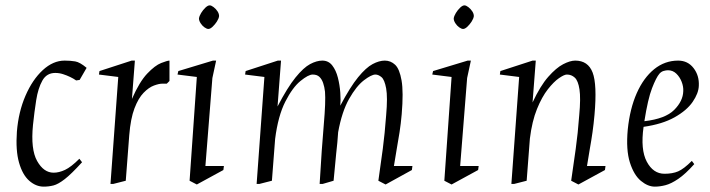

<svg xmlns="http://www.w3.org/2000/svg" viewBox="-20 -686 2646 716"><path d="M143 10Q114 10 89 -12Q64 -34 51 -79.5Q38 -125 43 -195Q49 -269 75 -329Q101 -389 139.5 -424.5Q178 -460 221 -460Q243 -460 260.5 -457Q278 -454 303 -433L277 -388L264 -386Q254 -393 241.5 -399Q229 -405 215 -409.5Q201 -414 186 -414Q154 -414 138 -385.5Q122 -357 115 -312.5Q108 -268 103 -220Q94 -129 118.5 -85.5Q143 -42 180 -42Q200 -42 222.5 -52.5Q245 -63 276 -94L286 -81Q246 -37 221.5 -18Q197 1 179.5 5.5Q162 10 143 10Z M392 0 421 -399 349 -408 351 -421 471 -460H483L472 -317Q500 -381 529 -411.5Q558 -442 581 -451Q604 -460 612 -460V-384L602 -374Q598 -374 594 -374Q590 -374 585 -374Q573 -374 554 -367Q535 -360 515.5 -340Q496 -320 481.5 -282Q467 -244 462 -182L449 -12L402 0Z M714 2 687 -12 714 -399 642 -408 645 -421 774 -460H786L772 -395L746 -67H815L813 -52ZM757 -578Q751 -578 742.5 -584Q734 -590 728 -599.5Q722 -609 722 -617Q723 -626 730 -637.5Q737 -649 746 -657.5Q755 -666 762 -666Q768 -666 776.5 -659.5Q785 -653 791 -644Q797 -635 797 -626Q796 -617 789 -606Q782 -595 773 -586.5Q764 -578 757 -578Z M937 0 966 -399 894 -408 896 -421 1016 -460H1028L1015 -289Q1052 -360 1082 -397Q1112 -434 1136.5 -447Q1161 -460 1182 -460Q1205 -460 1219 -442Q1233 -424 1240 -396.5Q1247 -369 1249 -340.5Q1251 -312 1249 -292Q1286 -362 1315.5 -398Q1345 -434 1369.5 -447Q1394 -460 1415 -460Q1437 -460 1453.5 -444.5Q1470 -429 1477.5 -386Q1485 -343 1478 -260Q1475 -225 1470 -193Q1465 -161 1459.5 -130.5Q1454 -100 1449 -67H1518L1516 -52L1418 2L1391 -12Q1400 -74 1407.5 -131Q1415 -188 1420 -256Q1426 -324 1420 -356.5Q1414 -389 1402.5 -398.5Q1391 -408 1380 -408Q1365 -408 1337 -386.5Q1309 -365 1282 -317.5Q1255 -270 1241 -193Q1240 -175 1238 -154.5Q1236 -134 1233.5 -111.5Q1231 -89 1229 -64Q1227 -39 1224 -12L1183 0H1172Q1180 -137 1187.5 -222Q1195 -307 1192 -344Q1190 -362 1185 -376.5Q1180 -391 1171 -399.5Q1162 -408 1146 -408Q1130 -408 1100.5 -384Q1071 -360 1044 -307Q1017 -254 1006 -168L994 -12L947 0Z M1664 2 1637 -12 1664 -399 1592 -408 1595 -421 1724 -460H1736L1722 -395L1696 -67H1765L1763 -52ZM1707 -578Q1701 -578 1692.5 -584Q1684 -590 1678 -599.5Q1672 -609 1672 -617Q1673 -626 1680 -637.5Q1687 -649 1696 -657.5Q1705 -666 1712 -666Q1718 -666 1726.5 -659.5Q1735 -653 1741 -644Q1747 -635 1747 -626Q1746 -617 1739 -606Q1732 -595 1723 -586.5Q1714 -578 1707 -578Z M1887 0 1916 -399 1844 -408 1846 -421 1966 -460H1978L1966 -304Q1995 -366 2024.5 -399.5Q2054 -433 2080 -446.5Q2106 -460 2125 -460Q2173 -460 2190 -415.5Q2207 -371 2197 -258Q2194 -224 2189.5 -192.5Q2185 -161 2179.5 -130.5Q2174 -100 2169 -67H2238L2236 -52L2137 2L2110 -12Q2119 -74 2127 -131Q2135 -188 2140 -256Q2146 -320 2141 -352.5Q2136 -385 2123.5 -396.5Q2111 -408 2094 -408Q2084 -408 2064.5 -394.5Q2045 -381 2023 -353Q2001 -325 1982.5 -279.5Q1964 -234 1956 -169L1944 -12L1897 0Z M2422 10Q2396 10 2370 -11.5Q2344 -33 2329 -80Q2314 -127 2321 -203Q2329 -281 2354.5 -338.5Q2380 -396 2419.5 -428Q2459 -460 2509 -460Q2545 -460 2566.5 -432Q2588 -404 2586 -366Q2585 -338 2563 -306Q2541 -274 2495.5 -248.5Q2450 -223 2380 -213Q2368 -128 2392 -83Q2416 -38 2458 -38Q2488 -38 2509 -47Q2530 -56 2560 -86L2569 -74Q2536 -37 2509.5 -19Q2483 -1 2462 4.5Q2441 10 2422 10ZM2383 -234Q2461 -243 2494 -276Q2527 -309 2528 -346Q2529 -363 2522 -381Q2515 -399 2502 -411.5Q2489 -424 2471 -424Q2464 -424 2455 -421.5Q2446 -419 2439 -411Q2427 -397 2411.5 -357Q2396 -317 2383 -234Z"/></svg>

Font: Ancizar Serif Light
Style: Italic
Weight: 300
Italic angle: -4°
Designer: Cesar Puertas, Viviana Monsalve, Julian Moncada, Julian Prieto, Jose Castro, Felipe Aragon, Mariel Hernandez, Sara Alarc
Version: Version 8.100